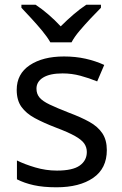

<svg xmlns="http://www.w3.org/2000/svg" viewBox="-20 -786 519 816"><path d="M434 -148Q434 -70 376 -30Q318 10 220 10Q164 10 123.5 1Q83 -8 52 -24V-104Q84 -88 129.5 -74.5Q175 -61 222 -61Q289 -61 319 -82.5Q349 -104 349 -140Q349 -160 338 -176Q327 -192 298.5 -208Q270 -224 217 -244Q165 -264 128 -284Q91 -304 71 -332Q51 -360 51 -404Q51 -472 106.5 -509Q162 -546 252 -546Q301 -546 343.5 -536.5Q386 -527 423 -510L393 -440Q359 -454 322 -464Q285 -474 246 -474Q192 -474 163.5 -456.5Q135 -439 135 -409Q135 -387 148 -371.5Q161 -356 191.5 -341.5Q222 -327 273 -307Q324 -288 360 -268Q396 -248 415 -219.5Q434 -191 434 -148ZM194 -606Q181 -629 159 -655.5Q137 -682 113 -708Q89 -734 71 -753V-766H131Q157 -749 185 -725Q213 -701 238 -674Q265 -701 293 -725Q321 -749 347 -766H409V-753Q390 -734 365.5 -708Q341 -682 318.5 -655.5Q296 -629 284 -606Z"/></svg>

Font: Noto Sans Mongolian
Style: Regular
Weight: 400
Designer: Monotype Design Team
Foundry: Monotype Imaging Inc.
Version: Version 3.001; ttfautohint (v1.8.4.7-5d5b)